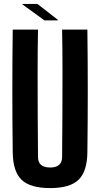

<svg xmlns="http://www.w3.org/2000/svg" viewBox="-20 -951 511 980"><path d="M236 9Q134 9 90 -33.5Q46 -76 45 -174Q41 -487 45 -800H174Q172 -696 172 -585.5Q172 -475 172.5 -364.5Q173 -254 174 -150Q174 -96 236 -96Q297 -96 297 -150Q298 -254 298.5 -364.5Q299 -475 299 -585.5Q299 -696 297 -800H426Q430 -487 426 -174Q425 -76 381 -33.5Q337 9 236 9ZM95 -928V-931H171L275 -850V-847H207Z"/></svg>

Font: Big Shoulders Display ExtraBold
Style: Regular
Weight: 800
Designer: Patric King
Foundry: XO Type Co
Version: Version 1.000; ttfautohint (v1.8.2)